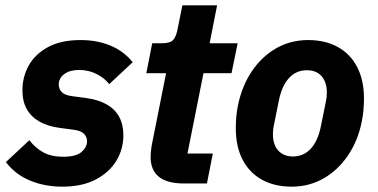

<svg xmlns="http://www.w3.org/2000/svg" viewBox="-20 -687 1414 719"><path d="M213 12Q147 12 92 -11Q37 -34 2 -80L90 -162Q112 -133 142 -116.5Q172 -100 216 -100Q265 -100 285.5 -118Q306 -136 306 -158Q306 -173 295.5 -185Q285 -197 257 -201L204 -208Q159 -214 128 -231.5Q97 -249 80.5 -278Q64 -307 64 -349Q64 -399 87.5 -441.5Q111 -484 159.5 -510.5Q208 -537 282 -537Q343 -537 393 -516.5Q443 -496 477 -454L389 -372Q370 -396 340.5 -410.5Q311 -425 276 -425Q241 -425 220.5 -409.5Q200 -394 200 -370Q200 -355 210.5 -343Q221 -331 249 -327L302 -320Q347 -314 378.5 -296.5Q410 -279 426 -250Q442 -221 442 -180Q442 -129 416 -85.5Q390 -42 339 -15Q288 12 213 12Z M755 0H667Q606 0 575 -25Q544 -50 544 -99Q544 -107 545 -119Q546 -131 548 -142L602 -413H528L550 -525H586Q618 -525 629 -538Q640 -551 645 -578L663 -667H793L765 -525H870L847 -413H742L682 -112H777Z M1072 12Q1008 12 961 -14Q914 -40 888.5 -89Q863 -138 863 -207Q863 -230 865 -251Q867 -272 871 -292Q886 -365 923 -420Q960 -475 1014 -506Q1068 -537 1134 -537Q1198 -537 1245 -511Q1292 -485 1317.5 -436Q1343 -387 1343 -318Q1343 -296 1341 -274.5Q1339 -253 1335 -233Q1321 -161 1283.5 -105.5Q1246 -50 1192 -19Q1138 12 1072 12ZM1077 -101Q1117 -101 1144 -130.5Q1171 -160 1182 -216L1201 -310Q1202 -315 1203 -323Q1204 -331 1204 -341Q1204 -366 1195.5 -384.5Q1187 -403 1170.5 -413.5Q1154 -424 1129 -424Q1089 -424 1062 -394.5Q1035 -365 1024 -309L1005 -215Q1004 -211 1003 -202.5Q1002 -194 1002 -184Q1002 -159 1010.5 -140.5Q1019 -122 1036 -111.5Q1053 -101 1077 -101Z"/></svg>

Font: IBM Plex Sans Var
Style: Italic
Weight: 400
Italic angle: -11.31°
Designer: Mike Abbink, Paul van der Laan, Pieter van Rosmalen
Foundry: Bold Monday
Version: Version 1.001